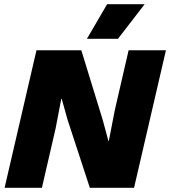

<svg xmlns="http://www.w3.org/2000/svg" viewBox="-20 -901 816 921"><path d="M494 -881H674L546 -715H397ZM2 0 155 -660H370L473 -325L500 -225H502L531 -374L597 -660H776L623 0H411L304 -327L276 -427H274L247 -286L181 0Z"/></svg>

Font: Elaine Sans ExtraBold
Style: Italic
Weight: 800
Italic angle: -13°
Designer: Wei Huang
Foundry: Wei Huang
Version: Version 2.001;December 24, 2019;FontCreator 12.0.0.2547 64-b